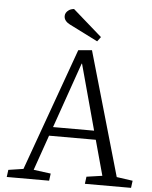

<svg xmlns="http://www.w3.org/2000/svg" viewBox="-60 -962 799 1011"><g transform="rotate(5 339.5 -456.0)"><path d="M403 -704 591 -50 676 -38 671 0H427L432 -38L515 -50L464 -236H217L152 -50L243 -38L238 0H14L19 -38L98 -50L331 -698ZM234 -283H451L357 -629H355ZM444 -777 426 -753 275 -829Q261 -836 252.5 -846.5Q244 -857 244 -871Q244 -880 248.5 -888Q253 -896 263 -903Q273 -910 290 -912Z"/></g></svg>

Font: Literata Light
Style: Italic
Weight: 300
Italic angle: -2°
Designer: Latin by Veronika Burian and Jose Scaglione. Greek by Irene Vlachou. Cyrillic by Vera Evstafieva
Foundry: TypeTogether
Version: Version 3.103;gftools[0.9.29]